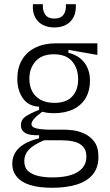

<svg xmlns="http://www.w3.org/2000/svg" viewBox="-20 -725 523 909"><path d="M228 164Q164 164 122.5 151Q81 138 59.5 112Q38 86 38 51Q38 6 70 -24.5Q102 -55 165 -70V-85Q120 -83 99.5 -95.5Q79 -108 79 -132Q79 -158 100.5 -173Q122 -188 165 -205V-220Q115 -222 88.5 -259.5Q62 -297 62 -352Q62 -404 84 -441.5Q106 -479 147.5 -499.5Q189 -520 246 -520H441V-465L304 -489V-475Q353 -463 379.5 -428.5Q406 -394 406 -342Q406 -296 386 -261.5Q366 -227 327.5 -208Q289 -189 234 -189Q222 -189 208.5 -190.5Q195 -192 180 -196Q154 -177 141.5 -162.5Q129 -148 129 -138Q129 -126 142.5 -120.5Q156 -115 177.5 -113Q199 -111 223 -111H288Q300 -111 325.5 -108Q351 -105 379 -92.5Q407 -80 426.5 -54Q446 -28 446 18Q446 70 418 102.5Q390 135 340.5 149.5Q291 164 228 164ZM226 115Q282 115 318 103Q354 91 371.5 69Q389 47 389 17Q389 -12 375.5 -28Q362 -44 342 -51Q322 -58 301.5 -59.5Q281 -61 265 -61H189Q137 -39 116 -16Q95 7 95 37Q95 69 114 85.5Q133 102 163 108.5Q193 115 226 115ZM238 -238Q294 -238 322 -268.5Q350 -299 350 -349Q350 -401 321.5 -434.5Q293 -468 235 -468Q178 -468 148.5 -435Q119 -402 119 -352Q119 -318 132.5 -292.5Q146 -267 172.5 -252.5Q199 -238 238 -238ZM136 -705H183Q181 -675 194 -656Q207 -637 237 -637Q267 -637 280.5 -655Q294 -673 292 -705H339Q341 -668 328 -643.5Q315 -619 291.5 -607Q268 -595 237 -595Q206 -595 182 -607.5Q158 -620 145.5 -645Q133 -670 136 -705Z"/></svg>

Font: Bricolage Grotesque SemiCondensed ExtraLight
Style: Regular
Weight: 250
Width: 4
Designer: Mathieu Triay
Foundry: Atelier Triay
Version: Version 1.000;gftools[0.9.30]